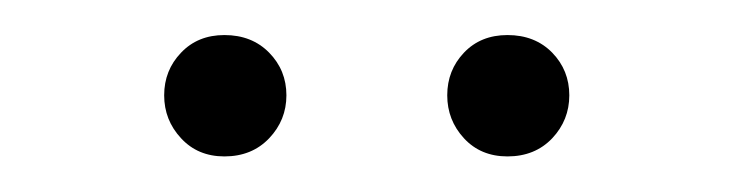

<svg xmlns="http://www.w3.org/2000/svg" viewBox="-20 -641 415 109"><path d="M73.2 -586.9Q73.2 -572.8 82.8 -562.5Q92.3 -552.2 107.4 -552.2Q123 -552.2 132.8 -562.5Q142.6 -572.8 142.6 -586.9Q142.6 -601.1 132.8 -611.1Q123 -621.1 107.4 -621.1Q92.3 -621.1 82.8 -611.1Q73.2 -601.1 73.2 -586.9ZM233.9 -586.9Q233.9 -572.8 243.4 -562.5Q252.9 -552.2 268.1 -552.2Q283.7 -552.2 293.5 -562.5Q303.2 -572.8 303.2 -586.9Q303.2 -601.1 293.5 -611.1Q283.7 -621.1 268.1 -621.1Q252.9 -621.1 243.4 -611.1Q233.9 -601.1 233.9 -586.9Z"/></svg>

Font: Estedad VF
Style: Regular
Weight: 100
Designer: Amin Abedi
Version: Version 7.3